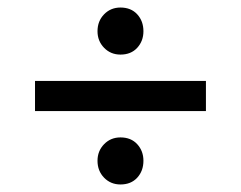

<svg xmlns="http://www.w3.org/2000/svg" viewBox="-20 -545 640 510"><path d="M73 -250V-330H527V-250ZM239 -118Q239 -144 256.5 -162Q274 -180 300 -180Q328 -180 344.5 -162Q361 -144 361 -118Q361 -91 344.5 -73Q328 -55 300 -55Q274 -55 256.5 -73Q239 -91 239 -118ZM239 -462Q239 -489 256.5 -507Q274 -525 300 -525Q328 -525 344.5 -507Q361 -489 361 -462Q361 -436 344.5 -418Q328 -400 300 -400Q274 -400 256.5 -418Q239 -436 239 -462Z"/></svg>

Font: Radio Canada
Style: Regular
Weight: 400
Designer: Charles Daoud, Etienne Aubert Bonn, Alexandre Saumier Demers, Jacques Le Bailly
Foundry: Radio-Canada
Version: Version 2.104;gftools[0.9.28.dev5+ged2979d]